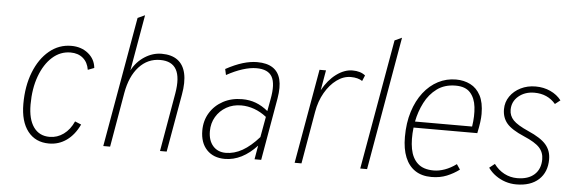

<svg xmlns="http://www.w3.org/2000/svg" viewBox="-48 -872 3082 1035"><g transform="rotate(5 1493.0 -355.0)"><path d="M243 12Q169.5 12 128.2 -41Q87 -94 87 -189Q87 -285.5 116.8 -361Q146.5 -436.5 198.8 -479.8Q251 -523 318 -523Q372 -523 409.2 -492.8Q446.5 -462.5 451 -415L417 -402Q410.5 -442.5 384 -464.8Q357.5 -487 317 -487Q261.5 -487 218.5 -448.5Q175.5 -410 150.8 -342.8Q126 -275.5 126 -189Q126 -109.5 156.5 -66.8Q187 -24 243 -24Q284.5 -24 318.8 -49Q353 -74 373 -119L407 -105Q380 -48 337.8 -18Q295.5 12 243 12Z M536 0 660 -704 699 -722 646 -419Q671 -466.5 714.8 -494.8Q758.5 -523 807 -523Q860.5 -523 893 -499Q925.5 -475 936 -428Q946.5 -381 934 -312L879 0H843L898 -316Q913 -403 889 -446Q865 -489 802 -489Q734 -489 687 -437.5Q640 -386 624 -295L573 0Z M1194.5 12Q1132.5 12 1096.5 -26Q1060.5 -64 1060.5 -130Q1060.5 -184 1086.5 -226.2Q1112.5 -268.5 1157.8 -292.8Q1203 -317 1260.5 -317Q1300.5 -317 1334.5 -304.2Q1368.5 -291.5 1400.5 -265L1412.5 -330Q1428.5 -414 1407 -452Q1385.5 -490 1322.5 -490Q1289 -490 1247.8 -477Q1206.5 -464 1161.5 -439L1154.5 -471Q1204 -498 1245.5 -510.5Q1287 -523 1323.5 -523Q1376.5 -523 1408 -502.2Q1439.5 -481.5 1449.8 -440.5Q1460 -399.5 1449.5 -338L1390.5 0H1354.5L1367.5 -75Q1328.5 -32.5 1284.8 -10.2Q1241 12 1194.5 12ZM1196.5 -21Q1242.5 -21 1286.5 -46Q1330.5 -71 1375.5 -122L1395.5 -233Q1363.5 -258 1328.8 -270.5Q1294 -283 1258.5 -283Q1213.5 -283 1178 -262.8Q1142.5 -242.5 1122 -208Q1101.5 -173.5 1101.5 -130Q1101.5 -80 1127.2 -50.5Q1153 -21 1196.5 -21Z M1571.5 0 1661.5 -511H1696.5L1677.5 -402Q1708.5 -458.5 1752 -490.8Q1795.5 -523 1839.5 -523Q1883 -523 1908.5 -502L1895.5 -471Q1885 -478.5 1868.8 -482.8Q1852.5 -487 1833.5 -487Q1793.5 -487 1757 -460.2Q1720.5 -433.5 1694 -387.5Q1667.5 -341.5 1657.5 -283L1608.5 0Z M1926.5 0 2050.5 -704 2089.5 -722 1963.5 0Z M2312.5 12Q2260 12 2224.2 -11.8Q2188.5 -35.5 2170 -80.8Q2151.5 -126 2151.5 -191Q2151.5 -267 2170.8 -328Q2190 -389 2224 -432.8Q2258 -476.5 2303 -499.8Q2348 -523 2399.5 -523Q2442.5 -523 2477.2 -505.5Q2512 -488 2532.2 -450Q2552.5 -412 2552.5 -350Q2552.5 -330 2549.2 -305.2Q2546 -280.5 2538.5 -245H2193.5Q2186 -179.5 2195.2 -129.8Q2204.5 -80 2235 -52Q2265.5 -24 2321.5 -24Q2350 -24 2381.5 -35.2Q2413 -46.5 2443.5 -69L2462.5 -41Q2432 -18 2395.2 -3Q2358.5 12 2312.5 12ZM2198.5 -278H2507.5Q2516.5 -335.5 2511 -383.8Q2505.5 -432 2479.5 -461Q2453.5 -490 2400.5 -490Q2341 -490 2299.8 -459.8Q2258.5 -429.5 2233.8 -381Q2209 -332.5 2198.5 -278Z M2771.5 12Q2741 12 2712.5 2.8Q2684 -6.5 2659.8 -23.8Q2635.5 -41 2618.5 -65L2647.5 -88Q2671 -56 2703.5 -39Q2736 -22 2773.5 -22Q2833 -22 2866.2 -52Q2899.5 -82 2899.5 -135Q2899.5 -172 2875.8 -198Q2852 -224 2790.5 -250Q2722.5 -279 2696.5 -310Q2670.5 -341 2670.5 -386Q2670.5 -425 2692 -456Q2713.5 -487 2749.8 -505Q2786 -523 2830.5 -523Q2874 -523 2910.5 -506.2Q2947 -489.5 2969.5 -460L2941.5 -438Q2898 -489 2826.5 -489Q2775.5 -489 2741 -460Q2706.5 -431 2706.5 -386Q2706.5 -354 2729 -330.2Q2751.5 -306.5 2811.5 -280Q2880.5 -250 2908.5 -217.2Q2936.5 -184.5 2936.5 -138Q2936.5 -68.5 2892.8 -28.2Q2849 12 2771.5 12Z"/></g></svg>

Font: Overpass Thin
Style: Italic
Weight: 250
Italic angle: -10°
Designer: Delve Withrington, Dave Bailey, Thomas Jockin
Foundry: Delve Fonts LLC
Version: Version 4.000